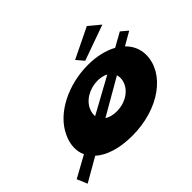

<svg xmlns="http://www.w3.org/2000/svg" viewBox="-142 -795 1040 1040"><g transform="rotate(-45 378.0 -274.5)"><path d="M755.9 -398 717 -431 636.1 -386C590.9 -411 533 -425 466 -425C318 -425 168.3 -355 115.6 -239C91.8 -188 90.3 -139 109 -98L-14.4 -30L10.6 29L146.5 -49C191.2 -8 267.4 17 364.4 17C574.4 17 727.5 -101 728.6 -239C728.8 -286 709.7 -325 679.2 -354ZM302.6 -239C319.8 -293 381.2 -328 443.2 -328C466.2 -328 487.4 -323 504 -314L297.8 -201C296.6 -213 298.4 -225 302.6 -239ZM398.8 -136C369.8 -136 346.9 -143 329.6 -154L537.9 -274C541.2 -263 542.4 -251 540.6 -239C532.7 -181 472.8 -136 398.8 -136ZM436.4 -493 472 -451 676.2 -524 611.4 -578Z"/></g></svg>

Font: Hussar Milosc
Style: Obl
Weight: 700
Foundry: Cannot Into Space Fonts
Version: Version 1.02